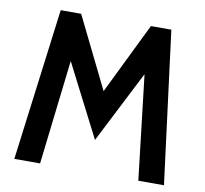

<svg xmlns="http://www.w3.org/2000/svg" viewBox="-78 -785 930 870"><g transform="rotate(10 387.0 -350.0)"><path d="M42.5 0 132.5 -700H226.5L387.5 -372.5L547.5 -700H641.5L731 0H613L550 -539.5L584 -533.5L387.5 -148L190.5 -533L224 -539L161 0Z"/></g></svg>

Font: Cabin SemiCondensed SemiBold
Style: Regular
Weight: 600
Width: 4
Designer: Pablo Impallari
Foundry: Pablo Impallari. http://www.impallari.com Igino Marini. http://www.ikern.com
Version: Version 3.001